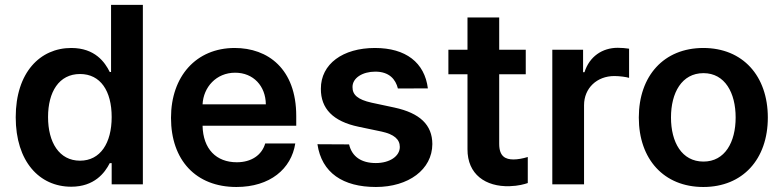

<svg xmlns="http://www.w3.org/2000/svg" viewBox="-20 -747 3174 778"><path d="M268.5 9.6C362.2 9.6 404.5 -46.2 424.7 -85.9H432.5V0H558.9V-727.3H430V-455.3H424.7C405.2 -494.7 365.1 -552.6 268.8 -552.6C142.8 -552.6 43.7 -453.8 43.7 -272C43.7 -92.3 139.9 9.6 268.5 9.6ZM174.7 -272.7C174.7 -374.3 218.8 -447.1 304.3 -447.1C387.1 -447.1 432.5 -378.6 432.5 -272.7C432.5 -166.9 386.4 -95.9 304.3 -95.9C219.5 -95.9 174.7 -170.5 174.7 -272.7Z M937.9 10.7C1073.9 10.7 1160.5 -62.5 1176.5 -165.8H1054.7C1040.8 -117.9 997.9 -89.5 939.6 -89.5C856.5 -89.5 802.9 -142.8 800.8 -237.6H1180.4V-277C1180.4 -468.4 1065.3 -552.6 931.1 -552.6C774.9 -552.6 672.9 -437.9 672.9 -269.5C672.9 -98.4 773.4 10.7 937.9 10.7ZM800.8 -324.2C804.3 -393.8 856.2 -452.4 932.9 -452.4C1006.7 -452.4 1056.5 -398.4 1057.2 -324.2Z M1592.3 -388.5 1713.8 -388.8C1700.6 -493.6 1624.3 -552.6 1499.3 -552.6C1369.3 -552.6 1279.8 -487.9 1280.2 -387.1C1279.8 -307.5 1328.8 -255 1433.6 -233.3L1526.6 -213.8C1576.7 -202.8 1600.1 -182.5 1600.1 -151.6C1600.1 -114.3 1559.7 -86.3 1502.8 -86.3C1444.6 -86.3 1406.2 -111.9 1394.5 -161.9L1266.3 -162.6C1283.4 -46.5 1370 10.7 1503.2 10.7C1635.3 10.7 1731.5 -60 1731.9 -163.4C1731.5 -241.1 1681.5 -288.7 1578.5 -311.1L1485.4 -331C1430 -343.4 1408 -362.6 1408.4 -394.2C1408 -431.1 1448.9 -456.7 1500.7 -456.7C1557.5 -456.7 1583.1 -425.4 1592.3 -388.5Z M2110.4 -545.5H2002.8V-676.1H1874.3V-545.5H1796.9V-446H1874.3V-142.8C1873.6 -40.1 1948.2 10.3 2044.7 7.5C2081.3 6.4 2104.8 -0.7 2118.6 -5.3V-110.8C2097.7 -104.4 2077.1 -100.9 2061.1 -100.9C2028.8 -100.9 2002.8 -112.2 2002.8 -164.1V-446H2110.4Z M2218 0H2346.6V-320.7C2346.6 -389.9 2398.8 -438.9 2469.5 -438.9C2491.1 -438.9 2518.1 -435 2529.1 -431.5V-549.7C2517.4 -551.8 2497.2 -553.3 2483 -553.3C2420.5 -553.3 2368.3 -517.8 2348.4 -454.5H2342.7V-545.5H2218Z M2829.9 10.7C2989.7 10.7 3091.3 -101.9 3091.3 -270.6C3091.3 -439.6 2989.7 -552.6 2829.9 -552.6C2670.1 -552.6 2568.5 -439.6 2568.5 -270.6C2568.5 -101.9 2670.1 10.7 2829.9 10.7ZM2698.9 -271C2698.9 -370.7 2742.2 -450.6 2830.6 -450.6C2917.6 -450.6 2960.9 -370.7 2960.9 -271C2960.9 -171.2 2917.6 -92.3 2830.6 -92.3C2742.2 -92.3 2698.9 -171.2 2698.9 -271Z"/></svg>

Font: Margiela Sans Semi Bold
Style: Regular
Weight: 600
Designer: Stefan Endress, Andreas Faust
Version: Version 1.100;FEAKit 1.0